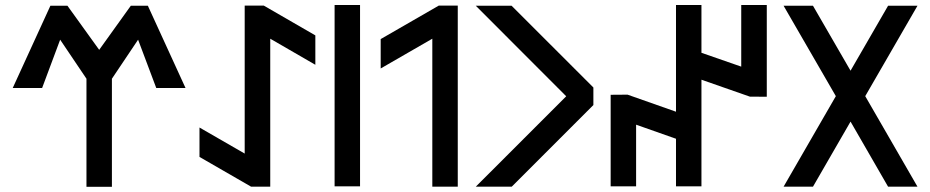

<svg xmlns="http://www.w3.org/2000/svg" viewBox="-20 -738 3675 759"><path d="M179.2 -715.3H246.6L372.1 -541L497.1 -715.3H564.5L713.4 -390.1H597.7L525.9 -581.1L422.4 -426.8V0.5H321.8V-426.8L217.8 -581.1L146.5 -390.1H30.3Z M972.7 0 768.6 -117.7V-233.9L947.3 -130.9V-715.8H1022.9L1226.6 -598.1V-481.9L1048.3 -585V0Z M1403.3 -1.5H1302.7V-718.3H1403.3Z M1714.4 -715.8H1789.6V0H1689V-585L1484.9 -467.3V-583.5Z M2325.7 -392.1V-322.8L2002.9 0H1860.8L2218.3 -357.4L1860.8 -715.3H2002.4Z M2910.2 -718.3H3011.2V-355.5L2944.3 -356L2752.9 -422.9V-1.5H2652.3V-189.5L2494.6 -245.1V-1.5H2394V-363.3L2460.9 -363.8L2652.3 -296.4V-718.3H2752.9V-529.3L2910.2 -474.6Z M3077.6 -715.3H3193.8L3342.3 -458.5L3490.7 -715.3H3606.9L3400.4 -357.9L3606.9 0H3490.7L3342.3 -257.3L3193.8 0H3077.6L3284.2 -357.9Z"/></svg>

Font: Kultigin
Style: Regular
Weight: 400
Designer: facebook.com/biligbitig
Foundry: facebook.com/biligbitig
Version: Version 1.0